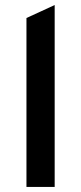

<svg xmlns="http://www.w3.org/2000/svg" viewBox="-20 -742 321 762"><path d="M85 0V-670.5L197 -722V0Z"/></svg>

Font: Overpass SemiBold
Style: Regular
Weight: 600
Designer: Delve Withrington, Dave Bailey, Thomas Jockin
Foundry: Delve Fonts LLC
Version: Version 4.000